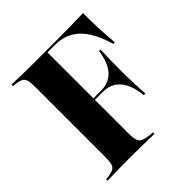

<svg xmlns="http://www.w3.org/2000/svg" viewBox="-159 -689 806 806"><g transform="rotate(-45 244.5 -285.5)"><path d="M91.1 -201.6V-492.7Q91.1 -518.5 87.5 -532.3Q83.9 -546 73.4 -552Q62.9 -558.1 42.7 -560.5L27.4 -562.1V-571Q40.3 -571 58.5 -570.2Q76.6 -569.4 100 -569Q123.4 -568.5 149.2 -568.5H160.5H278.2Q341.1 -568.5 382.7 -569.4Q424.2 -570.2 452.4 -571Q451.6 -529 453.6 -483.9Q455.6 -438.7 459.7 -389.5H450.8Q434.7 -445.2 410.9 -483.1Q387.1 -521 353.2 -540.3Q319.4 -559.7 271.8 -559.7H229.8V-201.6ZM203.2 -278.2V-287.1H353.2V-278.2ZM388.7 -146.8Q384.7 -191.1 370.2 -220.2Q355.6 -249.2 332.7 -263.7Q309.7 -278.2 275.8 -278.2V-287.1Q322.6 -287.1 350.4 -317.7Q378.2 -348.4 387.1 -410.5H396Q394.4 -380.6 394 -349.6Q393.5 -318.5 393.5 -283.1Q393.5 -265.3 394 -244.8Q394.4 -224.2 395.6 -200Q396.8 -175.8 398.4 -146.8ZM149.2 -2.4Q123.4 -2.4 100 -2Q76.6 -1.6 58.5 -1.2Q40.3 -0.8 27.4 0V-8.9L42.7 -10.5Q62.9 -13.7 73.4 -19.4Q83.9 -25 87.5 -38.7Q91.1 -52.4 91.1 -78.2V-201.6H229.8V-78.2Q229.8 -41.1 239.5 -28.2Q249.2 -15.3 282.3 -11.3L305.6 -8.9V0Q291.9 -0.8 271 -1.2Q250 -1.6 224.6 -2Q199.2 -2.4 171 -2.4H160.5Z"/></g></svg>

Font: Playfair 144pt SemiCondensed ExtraBold
Style: Regular
Weight: 800
Width: 4
Designer: Claus Eggers Sørensen
Foundry: Claus Eggers Sørensen
Version: Version 2.203